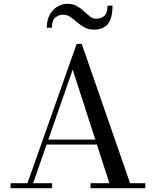

<svg xmlns="http://www.w3.org/2000/svg" viewBox="-20 -997 826 1017"><path d="M222 -231.5V-257.5H548V-231.5ZM413 -764.5 669 -26.5H749.5V0H459.5V-26.5H559.5L365 -628L155.5 -26.5H256V0H36V-26.5H125.5L386 -764.5ZM478.5 -840Q449 -840 427.2 -852Q405.5 -864 387.8 -879.5Q370 -895 352.8 -907Q335.5 -919 315 -919Q290.5 -919 272.8 -904Q255 -889 255 -850H228Q228 -892.5 244.5 -920.8Q261 -949 286 -963Q311 -977 335.5 -977Q366 -977 387.2 -965Q408.5 -953 424.8 -937.5Q441 -922 456 -910Q471 -898 489 -898Q516.5 -898 533 -913Q549.5 -928 549.5 -967H576Q576 -920 564 -892Q552 -864 530 -852Q508 -840 478.5 -840Z"/></svg>

Font: Bodoni Moda 9pt
Style: Regular
Weight: 400
Designer: Owen Earl
Foundry: indestructible type
Version: Version 2.005